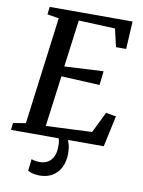

<svg xmlns="http://www.w3.org/2000/svg" viewBox="-105 -813 831 1116"><g transform="rotate(10 310.5 -255.0)"><path d="M-1.5 0 3 -41.5 77 -53.5 159 -687 90.5 -698 96 -743H585L576 -579.5H516L491.5 -685.5L276 -694.5L239.5 -417L469.5 -429L460 -346.5L233 -357.5L193.5 -57.5L465 -70L525.5 -193.5L585.5 -183L546 0ZM302.5 -14.5 328 -12.5Q336.5 1 343 24.5Q349.5 48 349.5 77Q349.5 124 332.2 159Q315 194 283.2 213.2Q251.5 232.5 208 232.5Q188.5 232.5 168.5 228Q148.5 223.5 138 216.5L146 146.5Q152 149.5 165.5 152.2Q179 155 193 155Q237 155 261.2 127.5Q285.5 100 286 49.5Q287 27.5 283.5 13Q280 -1.5 276.5 -12.5Z"/></g></svg>

Font: Merriweather 20pt Medium
Style: Italic
Weight: 500
Italic angle: -7.8°
Version: Version 2.101